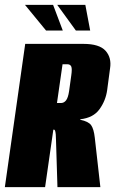

<svg xmlns="http://www.w3.org/2000/svg" viewBox="-30 -772 476 792"><path d="M-10 0 74 -591H314Q380 -591 405.5 -562.5Q431 -534 424 -490L412 -400Q406 -357 380.5 -321.5Q355 -286 301 -280V-278Q335 -271 346 -255.5Q357 -240 361 -204L384 0H207L201 -194Q201 -208 200 -217.5Q199 -227 197.5 -232Q196 -237 193 -237H190L156 0ZM205 -347H221Q234 -347 242.5 -358Q251 -369 255 -396L264 -461Q268 -488 264 -497.5Q260 -507 247 -507H228ZM342 -646H283L206 -752H322ZM229 -646H160L73 -752H189Z"/></svg>

Font: Alumni Sans Black
Style: Italic
Weight: 900
Italic angle: -8°
Version: Version 1.016